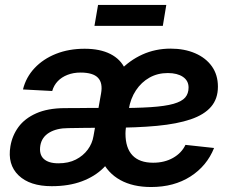

<svg xmlns="http://www.w3.org/2000/svg" viewBox="-20 -751 953 783"><path d="M190.9 8.3Q101.6 8.3 55.7 -35.9Q9.8 -80.1 22.5 -154.8Q29.8 -198.2 55.4 -233.2Q81.1 -268.1 127.7 -288.8Q174.3 -309.6 243.7 -310.1Q269.5 -310.1 293.7 -310.3Q317.9 -310.5 344.5 -310.8Q371.1 -311 404.3 -311L394.5 -230Q360.8 -230 325.7 -229.5Q290.5 -229 258.8 -228.5Q211.4 -228.5 180.9 -210.2Q150.4 -191.9 144.5 -157.7Q138.7 -121.6 158.2 -103.3Q177.7 -85 218.3 -85Q259.3 -85 289.3 -100.3Q319.3 -115.7 337.9 -140.9Q356.4 -166 361.3 -196.3L392.1 -369.6Q399.9 -412.6 379.6 -433.8Q359.4 -455.1 308.1 -455.1Q279.3 -455.1 255.4 -445.8Q231.4 -436.5 215.6 -419.9Q199.7 -403.3 192.9 -379.9L73.7 -386.2Q85.9 -436 121.1 -473.4Q156.2 -510.7 208.5 -531.5Q260.7 -552.2 325.2 -552.2Q388.2 -552.2 430.2 -530.8Q472.2 -509.3 490 -470Q507.8 -430.7 498.5 -377.4L461.4 -152.3L453.1 -147.9Q437.5 -101.6 402.1 -66.4Q366.7 -31.2 313.7 -11.5Q260.7 8.3 190.9 8.3ZM596.2 11.7Q522 11.7 470.5 -16.8Q418.9 -45.4 393.8 -99.9Q368.7 -154.3 374 -230.5Q377.9 -299.8 402.1 -358.6Q426.3 -417.5 466.8 -460.9Q507.3 -504.4 560.5 -528.6Q613.8 -552.7 675.8 -552.7Q731.9 -552.7 775.6 -533.9Q819.3 -515.1 844 -480.5Q868.7 -445.8 868.7 -397.5Q868.7 -348.1 840.8 -315.7Q813 -283.2 757.8 -264.4Q702.6 -245.6 620.4 -237.8Q538.1 -230 428.7 -230L442.4 -310.1Q534.7 -310.1 594.2 -314Q653.8 -317.9 687.7 -327.6Q721.7 -337.4 735.4 -353.5Q749 -369.6 749 -394Q749 -421.9 726.1 -437.5Q703.1 -453.1 664.1 -453.1Q623 -453.1 589.8 -434.6Q556.6 -416 534.4 -382.6Q512.2 -349.1 504.9 -304.7Q501 -281.2 498 -262.7Q495.1 -244.1 493.4 -230.2Q491.7 -216.3 491.7 -206.5Q491.7 -147.5 520.3 -117.4Q548.8 -87.4 604.5 -87.4Q650.9 -87.4 685.8 -107.2Q720.7 -127 736.3 -160.2L853 -147.5Q823.7 -74.2 756.6 -31.2Q689.5 11.7 596.2 11.7ZM658.2 -731 644 -645.5H365.2L379.9 -731Z"/></svg>

Font: Inter 16pt SemiBold
Style: Italic
Weight: 600
Italic angle: -9.3988°
Version: Version 4.001;git-66647c0bb